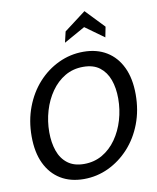

<svg xmlns="http://www.w3.org/2000/svg" viewBox="-101 -1023 912 1114"><g transform="rotate(-10 355.0 -465.5)"><path d="M303 14Q224 14 166.5 -21Q109 -56 77.5 -122Q46 -188 46 -282Q46 -375 76 -454Q106 -533 158.5 -591Q211 -649 280 -681.5Q349 -714 426 -714Q505 -714 562.5 -679Q620 -644 651.5 -578Q683 -512 683 -418Q683 -325 653 -246Q623 -167 570 -109Q517 -51 448.5 -18.5Q380 14 303 14ZM319 -72Q379 -72 427 -100Q475 -128 509 -176.5Q543 -225 561 -286Q579 -347 579 -412Q579 -474 561.5 -522.5Q544 -571 507 -599.5Q470 -628 410 -628Q350 -628 302.5 -600Q255 -572 221 -523.5Q187 -475 169 -414Q151 -353 151 -288Q151 -227 168 -178Q185 -129 222.5 -100.5Q260 -72 319 -72ZM331 -784 346 -848 474 -945 579 -835 567 -774 456 -854Z"/></g></svg>

Font: Cabin VF Beta
Style: Italic
Weight: 400
Italic angle: -7°
Designer: Pablo Impallari
Foundry: Pablo Impallari. http://www.impallari.com Igino Marini. http://www.ikern.com
Version: Version 2.300